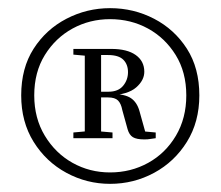

<svg xmlns="http://www.w3.org/2000/svg" viewBox="-20 -794 541 471"><path d="M362 -469V-455Q353 -454 348 -453Q343 -452 334 -452Q315 -452 306 -457.5Q297 -463 293 -477L280 -524Q277 -540 269.5 -547.5Q262 -555 245 -555H208V-569H246Q270 -569 282 -583.5Q294 -598 294 -617Q294 -636 282.5 -647.5Q271 -659 245 -659H208V-674H253Q292 -674 313 -659Q334 -644 334 -618Q334 -597 314 -579.5Q294 -562 250 -560L255 -564Q287 -563 301.5 -553Q316 -543 322 -522L339 -461L318 -473ZM204 -473H210L256 -469V-455H160V-469ZM204 -656 160 -660V-674H208V-659ZM64 -560Q64 -504 90 -461Q116 -418 158 -394.5Q200 -371 250 -371Q301 -371 343.5 -394.5Q386 -418 411.5 -461Q437 -504 437 -560Q437 -617 411 -659Q385 -701 343 -724Q301 -747 250 -747Q200 -747 158 -724Q116 -701 90 -659Q64 -617 64 -560ZM188 -455V-674H228V-455ZM32 -560Q32 -627 62.5 -674.5Q93 -722 143 -748Q193 -774 250 -774Q308 -774 358 -748Q408 -722 438.5 -674.5Q469 -627 469 -560Q469 -495 438.5 -446Q408 -397 358 -370Q308 -343 250 -343Q193 -343 143 -370Q93 -397 62.5 -446Q32 -495 32 -560Z"/></svg>

Font: Noto Serif SC ExtraLight
Style: Regular
Weight: 400
Version: Version 2.002-H1;hotconv 1.1.0;makeotfexe 2.6.0